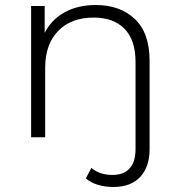

<svg xmlns="http://www.w3.org/2000/svg" viewBox="-20 -547 714 765"><path d="M362 -527Q458 -527 517 -471.5Q576 -416 576 -305V48Q576 117 539 157.5Q502 198 431 198Q399 198 370.5 189.5Q342 181 322 164L344 122Q377 150 428 150Q473 150 496.5 124Q520 98 520 47V-300Q520 -388 476 -432.5Q432 -477 354 -477Q263 -477 211.5 -423.5Q160 -370 160 -277V0H104V-523H158V-416Q185 -469 237.5 -498Q290 -527 362 -527Z"/></svg>

Font: Montserrat-Alt1 Light
Style: Regular
Weight: 300
Designer: Differentunic
Foundry: Differentunic
Version: Version 7.222